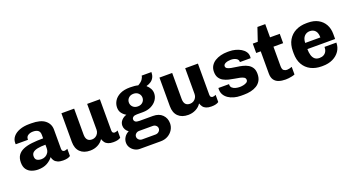

<svg xmlns="http://www.w3.org/2000/svg" viewBox="-53 -1355 4093 2225"><g transform="rotate(-20 1993.5 -243.0)"><path d="M196 10Q155 10 117.8 -3.8Q80.5 -17.5 57 -49.2Q33.5 -81 33.5 -135Q33.5 -189 57.2 -223.5Q81 -258 125.2 -277Q169.5 -296 232 -303.2Q294.5 -310.5 372 -310.5V-352Q372 -391.5 349.8 -408Q327.5 -424.5 288 -424.5Q252 -424.5 226.8 -408.5Q201.5 -392.5 201.5 -361.5V-354.5H50.5Q49.5 -357.5 49.5 -362.2Q49.5 -367 49.5 -371.5Q49.5 -415 77.8 -448.8Q106 -482.5 157.5 -501.8Q209 -521 277.5 -521H302.5Q415 -521 470 -477.2Q525 -433.5 525 -362V-126Q525 -106.5 534.5 -98.2Q544 -90 555 -90Q564.5 -90 574.8 -93.2Q585 -96.5 594 -101V-12Q581 -2 558.8 4Q536.5 10 503 10Q464.5 10 438.2 -1.2Q412 -12.5 397.8 -31.8Q383.5 -51 379.5 -76Q352 -39.5 306.8 -14.8Q261.5 10 196 10ZM274 -90Q299 -90 321.2 -101.5Q343.5 -113 357.8 -135.5Q372 -158 372 -190.5V-232Q314 -232 275 -224Q236 -216 216.5 -198.8Q197 -181.5 197 -151.5Q197 -117 218.2 -103.5Q239.5 -90 274 -90Z M838 10Q759.5 10 715 -33.5Q670.5 -77 670.5 -157.5V-511H827.5V-191Q827.5 -148 846 -126.2Q864.5 -104.5 902 -104.5Q925.5 -104.5 945 -116.2Q964.5 -128 976.2 -148.2Q988 -168.5 988 -192.5V-511H1145V-126Q1145 -106.5 1154.5 -98.2Q1164 -90 1175 -90Q1185 -90 1195 -93.2Q1205 -96.5 1214 -101V-12Q1201 -2 1178.8 4Q1156.5 10 1123.5 10Q1085 10 1059.8 -0.5Q1034.5 -11 1020.8 -30Q1007 -49 999.5 -72.5Q974.5 -33.5 931.8 -11.8Q889 10 838 10Z M1384.5 188Q1350.5 188 1321.5 171.5Q1292.5 155 1274.5 127.5Q1256.5 100 1256.5 66.5Q1256.5 30 1276.8 -1Q1297 -32 1332 -48.5Q1310 -63 1297.2 -85.5Q1284.5 -108 1284.5 -133.5Q1284.5 -171 1309.5 -198.5Q1334.5 -226 1372 -237.5Q1340.5 -255 1319.8 -282.8Q1299 -310.5 1299 -352Q1299 -396 1323 -434.5Q1347 -473 1395.8 -497Q1444.5 -521 1519 -521Q1548.5 -521 1573.5 -518.5Q1598.5 -516 1618 -510.5Q1658.5 -533.5 1675.5 -558Q1692.5 -582.5 1693.5 -603H1814Q1814 -567 1801 -540.2Q1788 -513.5 1764 -496.5Q1740 -479.5 1707 -471L1706 -468Q1730 -447.5 1745 -420.5Q1760 -393.5 1760 -362Q1760 -318 1734.5 -281Q1709 -244 1664.5 -222Q1620 -200 1561.5 -200H1488.5Q1457.5 -200 1442 -188.5Q1426.5 -177 1426.5 -159.5Q1426.5 -142 1440.5 -130.5Q1454.5 -119 1488.5 -119H1656.5Q1731 -119 1772.5 -77Q1814 -35 1814 28Q1814 71 1791.8 107.5Q1769.5 144 1730.5 166Q1691.5 188 1640.5 188ZM1447.5 93.5H1610.5Q1635.5 93.5 1653.2 77.8Q1671 62 1671 39.5Q1671 19 1655 4Q1639 -11 1615.5 -11H1447.5Q1423 -11 1406.2 4.2Q1389.5 19.5 1389.5 41Q1389.5 62 1406.2 77.8Q1423 93.5 1447.5 93.5ZM1531.5 -282.5Q1569.5 -282.5 1592.5 -305.2Q1615.5 -328 1615.5 -360Q1615.5 -392 1592.5 -415Q1569.5 -438 1531.5 -438Q1493.5 -438 1470.5 -415Q1447.5 -392 1447.5 -360Q1447.5 -328 1470.5 -305.2Q1493.5 -282.5 1531.5 -282.5Z M2047 10Q1968.5 10 1924 -33.5Q1879.5 -77 1879.5 -157.5V-511H2036.5V-191Q2036.5 -148 2055 -126.2Q2073.5 -104.5 2111 -104.5Q2134.5 -104.5 2154 -116.2Q2173.5 -128 2185.2 -148.2Q2197 -168.5 2197 -192.5V-511H2354V-126Q2354 -106.5 2363.5 -98.2Q2373 -90 2384 -90Q2394 -90 2404 -93.2Q2414 -96.5 2423 -101V-12Q2410 -2 2387.8 4Q2365.5 10 2332.5 10Q2294 10 2268.8 -0.5Q2243.5 -11 2229.8 -30Q2216 -49 2208.5 -72.5Q2183.5 -33.5 2140.8 -11.8Q2098 10 2047 10Z M2695.5 10Q2650 10 2610.8 -1Q2571.5 -12 2542 -32.2Q2512.5 -52.5 2496 -81Q2479.5 -109.5 2479.5 -144.5Q2479.5 -150 2479.5 -154Q2479.5 -158 2480.5 -164H2612Q2611 -161.5 2611 -159.5Q2611 -157.5 2611 -155.5Q2611 -132 2627 -117.5Q2643 -103 2667.8 -96.5Q2692.5 -90 2719.5 -90Q2739.5 -90 2763 -94.8Q2786.5 -99.5 2803.8 -110.5Q2821 -121.5 2821 -140.5Q2821 -161.5 2803.5 -172.5Q2786 -183.5 2757 -189.8Q2728 -196 2693.2 -201.2Q2658.5 -206.5 2623.5 -215.2Q2588.5 -224 2559.5 -240.2Q2530.5 -256.5 2513 -284.8Q2495.5 -313 2495.5 -358Q2495.5 -399 2514.2 -430Q2533 -461 2565.2 -481Q2597.5 -501 2637.5 -511Q2677.5 -521 2719.5 -521H2743Q2780.5 -521 2817.5 -511.5Q2854.5 -502 2884.8 -484Q2915 -466 2933 -440.5Q2951 -415 2951 -383.5Q2951 -377.5 2950.5 -371Q2950 -364.5 2949.5 -361H2817V-368.5Q2817 -379 2811 -388.8Q2805 -398.5 2793 -406Q2781 -413.5 2764.2 -418Q2747.5 -422.5 2726 -422.5Q2707.5 -422.5 2690.8 -419.2Q2674 -416 2661.2 -410Q2648.5 -404 2641.5 -395.5Q2634.5 -387 2634.5 -376.5Q2634.5 -357 2652.2 -347Q2670 -337 2699.2 -331.5Q2728.5 -326 2763.8 -321.2Q2799 -316.5 2833.8 -308.2Q2868.5 -300 2897.8 -283.2Q2927 -266.5 2944.8 -238Q2962.5 -209.5 2962.5 -163.5Q2962.5 -115 2943.5 -81.5Q2924.5 -48 2892 -28Q2859.5 -8 2818.8 1Q2778 10 2734 10Z M3247 10.5Q3200 10.5 3163.8 -1.8Q3127.5 -14 3107 -43.2Q3086.5 -72.5 3086.5 -122V-395.5H3030.5V-511H3092L3147 -674H3243.5V-511H3363V-395.5H3243.5V-158.5Q3243.5 -114.5 3261.5 -102.2Q3279.5 -90 3300.5 -90Q3311.5 -90 3331 -94.2Q3350.5 -98.5 3362.5 -103.5V-10Q3348.5 -3.5 3327.2 1.2Q3306 6 3284.5 8.2Q3263 10.5 3247 10.5Z M3691.5 10Q3617 10 3559.5 -19.2Q3502 -48.5 3469.5 -105Q3437 -161.5 3437 -242V-269Q3437 -349.5 3470.2 -406Q3503.5 -462.5 3561.8 -491.8Q3620 -521 3694.5 -521H3713.5Q3785.5 -521 3837.5 -492.8Q3889.5 -464.5 3917.5 -414.2Q3945.5 -364 3945.5 -297.5V-235H3603.5Q3603.5 -192.5 3613.2 -159.5Q3623 -126.5 3644.2 -108.2Q3665.5 -90 3701 -90Q3731.5 -90 3753.2 -101.8Q3775 -113.5 3787 -136.2Q3799 -159 3799 -191H3945Q3945 -133 3914.5 -87.5Q3884 -42 3830 -16Q3776 10 3704 10ZM3604 -310.5H3791Q3791 -367.5 3766 -394.2Q3741 -421 3699.5 -421Q3659 -421 3632.2 -393Q3605.5 -365 3604 -310.5Z"/></g></svg>

Font: Chivo Medium
Style: Regular
Weight: 500
Designer: Hector Gatti
Foundry: Omnibus-Type
Version: Version 2.002